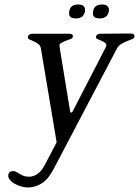

<svg xmlns="http://www.w3.org/2000/svg" viewBox="-20 -638 618 854"><path d="M464 -587Q458 -556 423 -556Q388 -556 394 -587Q398 -618 434 -618Q468 -618 464 -587ZM358 -587Q352 -556 317 -556Q282 -556 288 -587Q292 -618 328 -618Q362 -618 358 -587ZM578 -474Q577 -468 567.5 -464Q558 -460 545 -455Q532 -450 519.5 -442.5Q507 -435 500 -422L219 113Q195 159 166.5 177Q138 195 106 196Q92 196 75.5 191.5Q59 187 45.5 179.5Q32 172 23.5 161.5Q15 151 17 139Q20 123 38 123Q47 123 53.5 127Q60 131 67.5 135.5Q75 140 84.5 144Q94 148 110 148Q128 148 146 136Q164 124 178 98L232 -5L162 -422Q160 -435 150 -442.5Q140 -450 129.5 -454.5Q119 -459 110.5 -463Q102 -467 104 -474Q107 -488 126 -488H287Q306 -488 304 -474Q303 -468 294 -464.5Q285 -461 274 -457Q263 -453 254 -448Q245 -443 244 -436Q244 -438 244.5 -436Q245 -434 245 -429L291 -148Q293 -137 296 -137Q301 -137 306 -148L451 -429Q451 -429 453 -435Q454 -443 447 -448Q440 -453 430.5 -457Q421 -461 413.5 -464.5Q406 -468 407 -474Q409 -488 428 -488L561 -489Q579 -489 578 -474Z"/></svg>

Font: Jura
Style: Italic
Weight: 400
Designer: Ed Merritt
Foundry: Ten by Twenty
Version: Version 1.007